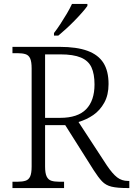

<svg xmlns="http://www.w3.org/2000/svg" viewBox="-20 -951 674 971"><path d="M43 0V-32H70Q93 -32 109 -37Q125 -42 132.5 -58.5Q140 -75 140 -109V-605Q140 -639 132.5 -655.5Q125 -672 109 -677Q93 -682 70 -682H43V-714H282Q368 -714 422.5 -694Q477 -674 503 -633Q529 -592 529 -526Q529 -471 507.5 -432Q486 -393 452 -369.5Q418 -346 377 -334L520 -115Q549 -72 572.5 -54Q596 -36 627 -36H634V0H624Q573 0 544 -7Q515 -14 496 -34Q477 -54 454 -90L310 -318H208V-109Q208 -75 216 -58.5Q224 -42 239.5 -37Q255 -32 278 -32H304V0ZM284 -355Q373 -355 415.5 -398.5Q458 -442 458 -524Q458 -577 442.5 -610.5Q427 -644 389 -660Q351 -676 285 -676H208V-355ZM253 -784Q268 -803 285 -829Q302 -855 318 -882Q334 -909 344 -931H422V-921Q413 -908 395.5 -888Q378 -868 356.5 -846Q335 -824 313.5 -804.5Q292 -785 275 -771H253Z"/></svg>

Font: Noto Serif Thai Light
Style: Regular
Weight: 300
Version: Version 2.001